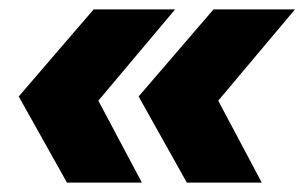

<svg xmlns="http://www.w3.org/2000/svg" viewBox="-20 -473 650 410"><path d="M20 -83ZM123 -83 20 -267 180 -453H354L190 -258L283 -83ZM379 -83 276 -267 436 -453H610L446 -258L539 -83Z"/></svg>

Font: Winston Black
Style: Italic
Weight: 900
Italic angle: -9°
Designer: Original fonts by Vernon Adams / Changes by Cristiano Sobral
Foundry: VOriginal fonts by Vernon Adams / Changes by Cristiano Sobral
Version: Version 2.503;July 17, 2020;FontCreator 13.0.0.2655 64-bit